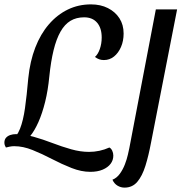

<svg xmlns="http://www.w3.org/2000/svg" viewBox="-77 -703 828 876"><path d="M22 -50 -29 -56Q0 -79 14.5 -116Q29 -153 37 -209.5Q45 -266 52 -346Q60 -424 84 -486Q108 -548 146 -592Q184 -636 232.5 -659.5Q281 -683 338 -683Q382 -683 415.5 -666Q449 -649 468 -619.5Q487 -590 487 -550Q487 -516 475 -488.5Q463 -461 443 -445Q423 -429 397 -429Q385 -429 375.5 -432.5Q366 -436 356 -443Q370 -455 378.5 -479.5Q387 -504 387 -532Q387 -575 366 -599.5Q345 -624 307 -624Q271 -624 244.5 -608Q218 -592 199 -558.5Q180 -525 167.5 -474Q155 -423 148 -354Q142 -291 129 -238.5Q116 -186 98.5 -146.5Q81 -107 61 -82.5Q41 -58 22 -50ZM335 81Q294 81 249.5 63.5Q205 46 160 22.5Q115 -1 71.5 -18.5Q28 -36 -12 -36Q-23 -36 -32.5 -34Q-42 -32 -50 -30Q-52 -33 -54.5 -39Q-57 -45 -57 -52Q-57 -66 -49.5 -74.5Q-42 -83 -30 -87Q-18 -91 -5 -91Q34 -91 76.5 -79Q119 -67 162 -50.5Q205 -34 247.5 -22Q290 -10 329 -10Q353 -10 376.5 -15Q400 -20 422 -30Q430 -26 435 -15.5Q440 -5 440 7Q440 28 427.5 44.5Q415 61 391.5 71Q368 81 335 81ZM491 153Q474 153 459 144Q444 135 436 117Q456 109 470 89.5Q484 70 493 46.5Q502 23 506.5 2.5Q511 -18 513 -27L634 -660H731L612 -52Q601 7 586.5 53.5Q572 100 549.5 126.5Q527 153 491 153Z"/></svg>

Font: Sansita Swashed Light
Style: Regular
Weight: 300
Designer: Pablo Cosgaya
Foundry: Omnibus-Type
Version: Version 1.003